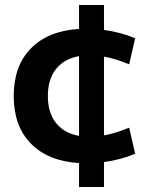

<svg xmlns="http://www.w3.org/2000/svg" viewBox="-20 -645 617 770"><path d="M297 9Q172 1 103.5 -69.5Q35 -140 35 -260Q35 -380 103.5 -450.5Q172 -521 297 -529V-625H397V-525Q469 -515 522 -491L498 -387Q446 -409 397 -418V-102Q446 -111 498 -133L522 -29Q469 -5 397 5V105H297ZM297 -100V-420Q237 -409 204.5 -368Q172 -327 172 -260Q172 -193 204.5 -152Q237 -111 297 -100Z"/></svg>

Font: Enso
Style: Bold
Weight: 700
Designer: Coji Morishita
Foundry: UNDERFOREST DESIGN
Version: Version 1.000